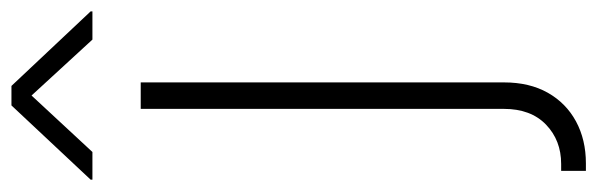

<svg xmlns="http://www.w3.org/2000/svg" viewBox="-390 -438 1003 322"><g transform="rotate(-90 111.0 -277.5)"><path d="M88.9 -542.5H133.3V66.9Q133.3 109.4 116 140.1Q98.6 170.9 67.9 187.5Q37.1 204.1 -2.4 204.1H-15.1V162.6H-3.4Q36.1 162.6 62.5 137.2Q88.9 111.8 88.9 66.4ZM16.6 -623.5H-29.8V-626.5L94.7 -759.3H127.4L252.4 -626.5V-623.5H205.1L111.3 -725.6Z"/></g></svg>

Font: Inter 16pt ExtraLight
Style: Regular
Weight: 250
Version: Version 4.001;git-66647c0bb